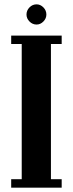

<svg xmlns="http://www.w3.org/2000/svg" viewBox="-20 -864 334 884"><path d="M31.5 0V-39H80V-661.5H31.5V-700H264V-661.5H214.5V-39H264V0ZM148.5 -751Q129.5 -751 115.8 -765Q102 -779 102 -797Q102 -816 115.8 -830Q129.5 -844 148.5 -844Q166 -844 179.8 -830Q193.5 -816 193.5 -797Q193.5 -779 179.8 -765Q166 -751 148.5 -751Z"/></svg>

Font: Imbue Thin 10pt ExtraBold
Style: Regular
Weight: 800
Version: Version 1.102